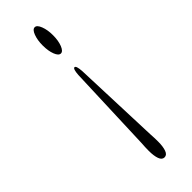

<svg xmlns="http://www.w3.org/2000/svg" viewBox="-252 -602 781 781"><g transform="rotate(-45 138.0 -212.0)"><path d="M158.9 162.5Q144.7 162.5 138.3 144.8Q131.9 127 131.9 98.5Q131.9 78 133.7 53.5L147.7 -322.5Q149.9 -356 158.9 -356Q167.9 -356 170.1 -322.5L184.1 54Q185.7 78 185.7 98.5Q185.7 127 179.3 144.8Q172.9 162.5 158.9 162.5ZM159.5 -585.5Q171.9 -585.5 180.6 -563Q189.3 -540.5 189.3 -510Q189.3 -478.5 180.6 -456.5Q171.9 -434.5 159.5 -434.5Q146.9 -434.5 138.4 -456.5Q129.9 -478.5 129.9 -510Q129.9 -540.5 138.4 -563Q146.9 -585.5 159.5 -585.5Z"/></g></svg>

Font: Fraunces 9pt S050
Style: Regular
Weight: 400
Version: Version 1.000; ttfautohint (v1.8.3)